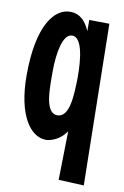

<svg xmlns="http://www.w3.org/2000/svg" viewBox="-82 -587 523 807"><g transform="rotate(10 179.5 -183.5)"><path d="M334 171 322 -517 236 -518V-470C220 -509 195 -538 151 -538C86 -538 17 -460 17 -243C17 -72 78 10 144 10C144 10 195 10 230 -42L226 166ZM230 -265C228 -199 227 -100 173 -100C119 -100 122 -206 122 -279C122 -354 136 -441 177 -441C232 -441 230 -293 230 -265Z"/></g></svg>

Font: Mouse Memoirs
Style: Regular
Weight: 400
Designer: Astigmatic (AOETI)
Foundry: Astigmatic (AOETI)
Version: Version 1.000